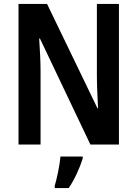

<svg xmlns="http://www.w3.org/2000/svg" viewBox="-20 -734 698 975"><path d="M584 0V-714H472V-348C472 -302 475 -240 478 -184H475L219 -714H74V0H186V-371C186 -419 183 -479 179 -538H183L439 0ZM400 71V61H287C284 101 269 173 258 209V221H329C359 177 385 119 400 71Z"/></svg>

Font: Noto Sans Ethiopic Cond SemBd
Style: Regular
Weight: 600
Width: 3
Designer: Monotype Design Team
Foundry: Monotype Imaging Inc.
Version: Version 2.102